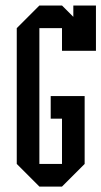

<svg xmlns="http://www.w3.org/2000/svg" viewBox="-20 -687 373 707"><path d="M208.3 -500V-583.3H125V-83.3H208.3V-250H166.7V-333.3H291.7V-83.3L208.3 0H125L41.7 -83.3V-583.3L125 -666.7H208.3L250 -625V-666.7H333.3V-500Z"/></svg>

Font: Yulong
Style: Regular
Weight: 400
Designer: GGBotNet
Foundry: f0n7.com
Version: 1.00